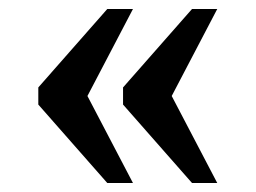

<svg xmlns="http://www.w3.org/2000/svg" viewBox="-20 -483 567 426"><path d="M406 -77 253 -251V-289L406 -463H462L361 -270L462 -77ZM218 -77 65 -251V-289L218 -463H275L174 -270L275 -77Z"/></svg>

Font: Noto Serif Tibetan Medium
Style: Regular
Weight: 500
Designer: Monotype Design Team
Foundry: Monotype Imaging Inc.
Version: Version 2.103; ttfautohint (v1.8.4.7-5d5b)